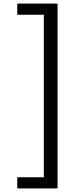

<svg xmlns="http://www.w3.org/2000/svg" viewBox="-20 -836 444 1074"><path d="M76.5 -816H302V218H76.5V155.5H225V-753.5H76.5Z"/></svg>

Font: Epilogue
Style: Regular
Weight: 400
Designer: Tyler Finck
Foundry: Etcetera Type Co
Version: Version 2.112